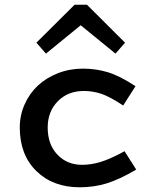

<svg xmlns="http://www.w3.org/2000/svg" viewBox="-20 -772 654 806"><path d="M132.8 -592.8 293 -752H345.2L504.9 -592.8L464.8 -546.9L318.8 -666L172.9 -546.9ZM332 -390.1Q265.1 -390.1 222.7 -346.9Q180.2 -303.7 180.2 -236.8Q180.2 -166 220.9 -123Q261.7 -80.1 324.2 -80.1Q362.8 -80.1 402.8 -92.3Q442.9 -104.5 502.9 -137.2L551.8 -60.1Q480.5 -18.1 427.2 -2Q374 14.2 314.9 14.2Q202.1 14.2 132.6 -54Q63 -122.1 63 -236.8Q63 -288.1 83.3 -333.7Q103.5 -379.4 138.7 -412.4Q173.8 -445.3 223.1 -464.6Q272.5 -483.9 328.1 -483.9Q382.3 -483.9 432.1 -469Q481.9 -454.1 548.8 -410.2L497.1 -329.1Q440.4 -366.7 404.8 -378.4Q369.1 -390.1 332 -390.1Z"/></svg>

Font: IntelOne Mono Medium
Style: Regular
Weight: 500
Designer: Fred Shallcrass
Foundry: Frere-Jones Type LLC
Version: Version 1.200;hotconv 1.1.0;makeotfexe 2.6.0;FJTRelease1.2